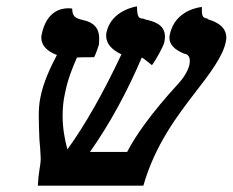

<svg xmlns="http://www.w3.org/2000/svg" viewBox="-20 -584 732 604"><path d="M690 -451C691 -456 692 -460 692 -465C692 -504 654 -517 635 -523C633 -523 633 -524 633 -524H635C634 -525 631 -526 626 -527C621 -529 615 -531 615 -551V-562C615 -562 530 -556 514 -474C513 -471 513 -468 513 -465C513 -444 529 -427 562 -414V-415C567 -413 577 -410 577 -393C577 -390 577 -386 576 -381C572 -363 560 -342 542 -322C452 -224 404 -153 380 -106H263C328 -198 382 -300 426 -403C430 -401 435 -398 458 -379C473 -399 494 -439 497 -451C498 -458 499 -463 499 -468C499 -508 463 -517 436 -523C435 -524 434 -524 432 -525C430 -525 427 -526 424 -526C418 -528 411 -529 411 -564C411 -564 330 -553 315 -482C314 -478 314 -475 314 -471C314 -448 330 -428 362 -413C305 -292 248 -191 192 -114C183 -147 177 -183 177 -219C177 -243 179 -268 185 -293C193 -334 208 -371 222 -403H223C232 -404 261 -404 276 -404C281 -413 288 -433 291 -443C292 -451 292 -458 292 -464C292 -495 275 -514 241 -521C214 -527 208 -534 207 -557C207 -557 202 -558 195 -558C172 -558 126 -549 111 -475C110 -472 110 -468 110 -465C110 -442 127 -423 159 -411C138 -371 116 -324 107 -277C103 -258 102 -239 102 -218C102 -196 103 -172 104 -145C106 -127 107 -109 108 -88V-83C108 -74 106 -62 104 -49C102 -36 100 -21 99 0H431C468 -129 538 -220 594 -293C640 -352 681 -407 690 -451Z"/></svg>

Font: Libertinus Serif
Style: Bold Italic
Weight: 700
Italic angle: -12°
Designer: Philipp H. Poll, Khaled Hosny
Foundry: Caleb Maclennan
Version: Version 7.050;RELEASE